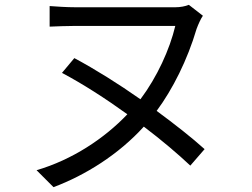

<svg xmlns="http://www.w3.org/2000/svg" viewBox="-20 -727 1040 793"><path d="M825 -111C773 -158 703 -213 627 -269C693 -358 754 -479 792 -608C800 -629 809 -649 818 -662L760 -707C745 -701 725 -697 704 -697H292C254 -697 213 -700 185 -702V-617C213 -618 256 -620 292 -620H704C681 -523 629 -409 560 -317C469 -381 373 -441 287 -487L236 -426C321 -381 416 -320 506 -255C411 -155 278 -67 131 -24L201 46C332 -3 470 -89 574 -204C648 -148 715 -91 766 -43Z"/></svg>

Font: Noto Sans KR Regular
Style: Regular
Weight: 400
Designer: Ryoko NISHIZUKA  (kana & ideographs); Paul D. Hunt (Latin, Greek & Cyrillic); Wenlong ZHANG  (bopomofo); Sandoll Communi
Foundry: Adobe Systems Incorporated
Version: Version 1.004;PS 1.004;hotconv 1.0.82;makeotf.lib2.5.63406